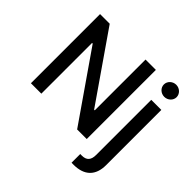

<svg xmlns="http://www.w3.org/2000/svg" viewBox="-225 -989 1428 1428"><g transform="rotate(45 489.0 -275.5)"><path d="M666.9 -727.3H558.2V-193.2H551.5L181.5 -727.3H79.9V0H189.6V-533.4H196.4L566.1 0H666.9ZM711.6 204.2C719.1 204.5 725.9 204.5 733.3 204.5C846.2 204.5 906.2 144.9 906.2 35.5V-545.5H800.1V34.8C800.1 85.2 779.1 112.9 728.7 112.9H711.6ZM785.5 -692.8C785.5 -658 815.7 -629.6 852.6 -629.6C889.2 -629.6 919.7 -658 919.7 -692.8C919.7 -727.6 889.2 -756.4 852.6 -756.4C815.7 -756.4 785.5 -727.6 785.5 -692.8Z"/></g></svg>

Font: Magic Ui Pro Medium
Style: Regular
Weight: 500
Designer: Stefan Endress, Andreas Faust
Version: Version 1.000;FEAKit 1.0